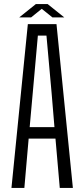

<svg xmlns="http://www.w3.org/2000/svg" viewBox="-20 -918 412 938"><path d="M36 0 116 -800H256L336 0H272L251 -241H120L99 0ZM125 -297H246L232 -465L207 -744H165L140 -464ZM74 -833 155 -898H213L294 -833H236L184 -875L132 -833Z"/></svg>

Font: Big Shoulders Text Light
Style: Regular
Weight: 300
Designer: Patric King
Foundry: XO Type Co
Version: Version 1.000; ttfautohint (v1.8.2)